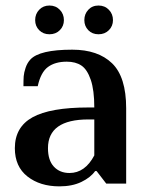

<svg xmlns="http://www.w3.org/2000/svg" viewBox="-20 -658 530 688"><path d="M106 -585.9Q106 -607.9 120.4 -623Q134.8 -638.2 157.2 -638.2Q179.7 -638.2 194.3 -623Q209 -607.9 209 -585.9Q209 -564.5 194.3 -549.8Q179.7 -535.2 157.2 -535.2Q134.8 -535.2 120.4 -549.8Q106 -564.5 106 -585.9ZM282.2 -585.9Q282.2 -607.9 296.4 -623Q310.5 -638.2 333 -638.2Q355.5 -638.2 370.1 -623Q384.8 -607.9 384.8 -585.9Q384.8 -564.5 370.1 -549.8Q355.5 -535.2 333 -535.2Q310.5 -535.2 296.4 -549.8Q282.2 -564.5 282.2 -585.9ZM192.9 9.8Q123.5 9.8 78.4 -25.6Q33.2 -61 33.2 -127Q33.2 -202.6 96.7 -237.8Q160.2 -272.9 296.9 -272.9H317.9Q317.9 -335 305.2 -372.1Q292.5 -409.2 271.7 -423.1Q251 -437 219.2 -437Q177.7 -437 151.9 -418Q126 -398.9 115.2 -349.1H64Q64 -371.1 64.9 -384.5Q65.9 -397.9 71.8 -415.3Q77.6 -432.6 88.9 -444.8Q121.6 -480 238.8 -480Q331.1 -480 381.6 -431.2Q432.1 -382.3 432.1 -270V0H360.8L326.2 -44.9H320.8Q304.7 -22 271.7 -6.1Q238.8 9.8 192.9 9.8ZM229 -38.1Q284.7 -38.1 317.9 -101.1V-230H296.9Q151.9 -230 151.9 -127Q151.9 -83.5 173.1 -60.8Q194.3 -38.1 229 -38.1Z"/></svg>

Font: El Messiri SemiBold
Style: Regular
Weight: 600
Designer: Mohamed Gaber
Foundry: Kief Type Foundry
Version: Version 2.007;PS 002.007;hotconv 1.0.88;makeotf.lib2.5.64775